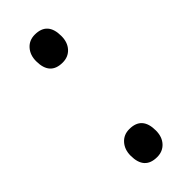

<svg xmlns="http://www.w3.org/2000/svg" viewBox="-187 -562 602 602"><g transform="rotate(-45 114.0 -261.5)"><path d="M114 10Q58 10 58 -52Q58 -79 73.5 -96.5Q89 -114 114 -114Q170 -114 170 -52Q170 -24 154.5 -7Q139 10 114 10ZM114 -409Q58 -409 58 -471Q58 -498 73.5 -515.5Q89 -533 114 -533Q170 -533 170 -471Q170 -443 154.5 -426Q139 -409 114 -409Z"/></g></svg>

Font: Lexend Light
Style: Regular
Weight: 300
Designer: Bonnie Shaver-Troup, Thomas Jockin
Foundry: Lexend
Version: Version 1.007; ttfautohint (v1.8.3)